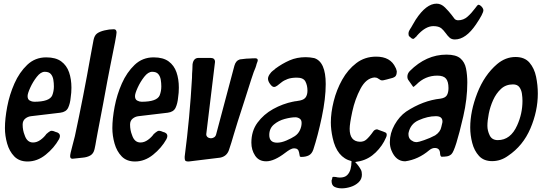

<svg xmlns="http://www.w3.org/2000/svg" viewBox="-20 -876 2985 1051"><path d="M131 8Q85 8 58 -20Q31 -48 19 -90.5Q7 -133 7 -175Q7 -226 19.5 -292Q32 -358 59 -419Q86 -480 129 -521Q172 -562 233 -562Q285 -562 315 -540Q345 -518 358 -480.5Q371 -443 371 -396Q371 -368 367 -343Q364 -309 353 -286Q342 -263 310 -259L150 -240Q132 -238 118 -226.5Q104 -215 104 -194Q104 -163 115 -136Q128 -96 161 -96Q182 -96 202 -110.5Q222 -125 235 -144H236L244 -151Q255 -160 262 -160Q267 -160 274 -158Q281 -156 284 -154Q308 -149 308 -131Q308 -124 303 -114Q276 -66 230 -29Q184 8 131 8ZM167 -319Q251 -319 266 -354Q275 -377 275 -403Q275 -421 272 -439.5Q269 -458 258.5 -470.5Q248 -483 225 -483Q203 -483 181.5 -455.5Q160 -428 145.5 -396Q131 -364 131 -350Q131 -332 143 -325.5Q155 -319 167 -319Z M377 -7Q364 -7 364 -21Q364 -33 375 -73L390 -131Q437 -350 476 -571L492 -657Q497 -682 511 -692.5Q525 -703 551.5 -709.5Q578 -716 603 -716Q618 -716 618 -698Q618 -681 584 -517Q571 -453 545 -310L515 -153Q510 -130 506.5 -107Q503 -84 497.5 -59.5Q492 -35 474.5 -25Q457 -15 433 -13Q398 -10 391 -8.5Q384 -7 377 -7Z M719 8Q673 8 646 -20Q619 -48 607 -90.5Q595 -133 595 -175Q595 -226 607.5 -292Q620 -358 647 -419Q674 -480 717 -521Q760 -562 821 -562Q873 -562 903 -540Q933 -518 946 -480.5Q959 -443 959 -396Q959 -368 955 -343Q952 -309 941 -286Q930 -263 898 -259L738 -240Q720 -238 706 -226.5Q692 -215 692 -194Q692 -163 703 -136Q716 -96 749 -96Q770 -96 790 -110.5Q810 -125 823 -144H824L832 -151Q843 -160 850 -160Q855 -160 862 -158Q869 -156 872 -154Q896 -149 896 -131Q896 -124 891 -114Q864 -66 818 -29Q772 8 719 8ZM755 -319Q839 -319 854 -354Q863 -377 863 -403Q863 -421 860 -439.5Q857 -458 846.5 -470.5Q836 -483 813 -483Q791 -483 769.5 -455.5Q748 -428 733.5 -396Q719 -364 719 -350Q719 -332 731 -325.5Q743 -319 755 -319Z M1013 8Q996 8 993.5 2Q991 -4 991 -11V-19Q1019 -234 1031 -450Q1031 -472 1033 -495Q1033 -510 1034 -524Q1039 -559 1067 -559H1132Q1157 -559 1157 -537Q1157 -532 1156 -529L1109 -141Q1109 -133 1113.5 -128Q1118 -123 1124 -121Q1130 -119 1134 -119Q1143 -119 1151.5 -124Q1160 -129 1163 -140L1263 -516Q1271 -544 1291 -550L1294 -551Q1322 -555 1328.5 -555Q1335 -555 1342 -555.5Q1349 -556 1360 -556.5Q1371 -557 1377 -557Q1391 -557 1391 -546Q1391 -542 1387.5 -533.5Q1384 -525 1382.5 -517.5Q1381 -510 1369 -482Q1364 -470 1324 -343Q1271 -180 1259 -137.5Q1247 -95 1233 -54Q1221 -20 1185 -13Z M1437 7Q1397 7 1376.5 -24Q1356 -55 1356 -95Q1356 -159 1389.5 -204.5Q1423 -250 1475 -279Q1527 -308 1586 -320H1588Q1594 -322 1600 -322L1623 -326Q1646 -331 1654.5 -345Q1663 -359 1663 -380Q1663 -408 1652 -429.5Q1641 -451 1605 -451Q1575 -451 1554.5 -443.5Q1534 -436 1520.5 -425Q1507 -414 1497.5 -407Q1488 -400 1480 -400Q1470 -400 1458.5 -416Q1447 -432 1447 -445Q1447 -456 1456 -469.5Q1465 -483 1475 -490Q1482 -494 1487 -500Q1525 -528 1565 -545.5Q1605 -563 1653 -563Q1676 -563 1700 -558Q1763 -538 1763 -416Q1763 -337 1741.5 -235Q1720 -133 1695 -57Q1687 -34 1670.5 -25.5Q1654 -17 1629 -17Q1622 -17 1621 -21Q1620 -25 1620 -26Q1620 -27 1619.5 -29.5Q1619 -32 1618.5 -33Q1618 -34 1618 -37.5Q1618 -41 1617 -42Q1613 -64 1591 -64Q1579 -64 1567 -57Q1555 -50 1542 -40Q1481 7 1437 7ZM1497 -95Q1520 -95 1548 -107Q1576 -119 1594 -131Q1612 -143 1621.5 -163Q1631 -183 1631 -203Q1631 -220 1620 -227Q1609 -234 1597 -234Q1573 -234 1539 -225Q1505 -216 1479.5 -194.5Q1454 -173 1454 -137Q1454 -95 1497 -95Z M1851 155Q1828 155 1811.5 147Q1795 139 1795 114Q1795 112 1795.5 110Q1796 108 1797 106.5Q1798 105 1798 103Q1799 95 1799.5 95Q1800 95 1800.5 93.5Q1801 92 1807 92Q1813 92 1819 93L1828 95Q1834 96 1840 96Q1867 96 1880.5 82.5Q1894 69 1899 49Q1904 29 1904 10V6Q1824 -14 1801 -121Q1791 -166 1791 -206Q1791 -259 1806.5 -321.5Q1822 -384 1853 -439.5Q1884 -495 1930.5 -530.5Q1977 -566 2039 -566Q2118 -566 2145 -506Q2148 -501 2149.5 -495Q2151 -489 2152 -486Q2152 -464 2142.5 -456.5Q2133 -449 2108 -444L2097 -441Q2091 -440 2084.5 -438Q2078 -436 2072 -436Q2063 -436 2055 -443Q2052 -444 2050 -446Q2042 -452 2030 -452Q1984 -448 1953.5 -390.5Q1923 -333 1908.5 -265.5Q1894 -198 1894 -171Q1894 -102 1950 -100Q1971 -100 1984 -111Q2002 -126 2025 -159Q2033 -168 2045 -168L2047 -167Q2090 -152 2093.5 -148.5Q2097 -145 2097 -138Q2097 -131 2093 -123Q2074 -78 2036.5 -41.5Q1999 -5 1951 6L1924 11Q1943 30 1956 54Q1961 64 1961 80Q1961 105 1943 122Q1925 139 1899.5 147Q1874 155 1851 155Z M2470 -660Q2452 -660 2441 -670Q2430 -680 2421 -693Q2407 -712 2396 -721Q2381 -733 2352 -733Q2308 -733 2261 -679H2262Q2246 -663 2242 -663Q2238 -663 2230 -668H2231Q2227 -672 2221.5 -676Q2216 -680 2216 -691Q2216 -696 2217 -700.5Q2218 -705 2225 -717Q2229 -722 2240 -742L2256 -769Q2313 -856 2370 -856Q2395 -856 2416 -835Q2437 -814 2452 -794.5Q2467 -775 2469 -772Q2477 -765 2488 -765Q2517 -765 2539.5 -785Q2562 -805 2581 -831Q2586 -838 2591 -844Q2596 -850 2599 -850Q2604 -850 2610.5 -845Q2617 -840 2621.5 -833Q2626 -826 2626 -820Q2626 -802 2586 -743Q2530 -660 2470 -660ZM2198 7Q2147 7 2123 -52Q2114 -73 2114 -98Q2114 -147 2140 -193Q2166 -239 2203 -265Q2296 -326 2391 -336Q2418 -340 2426.5 -355Q2435 -370 2435 -394Q2435 -429 2421.5 -445.5Q2408 -462 2374 -462Q2307 -462 2259 -413Q2245 -400 2242 -400L2216 -437Q2210 -444 2210 -457Q2210 -473 2223 -487Q2313 -577 2424 -577Q2476 -577 2500 -556.5Q2524 -536 2531 -501Q2538 -466 2538 -424Q2538 -334 2516 -239Q2473 -52 2451 -32Q2440 -22 2426 -20Q2412 -18 2398 -18Q2391 -18 2389 -34Q2389 -66 2360 -66Q2345 -66 2330 -54Q2270 -3 2198 7ZM2262 -98Q2270 -98 2302 -109Q2334 -120 2362 -135Q2391 -154 2396 -182L2400 -199Q2402 -205 2402 -211Q2402 -240 2366 -240Q2321 -240 2272 -218Q2226 -198 2216 -147V-141Q2216 -113 2241 -103L2238 -104Q2247 -98 2262 -98Z M2674 6Q2628 6 2602 -22.5Q2576 -51 2565 -93.5Q2554 -136 2554 -178Q2554 -267 2592.5 -366Q2631 -465 2701 -525Q2747 -564 2802 -564Q2852 -564 2878.5 -533Q2905 -502 2914.5 -456Q2924 -410 2924 -364Q2924 -268 2883.5 -173Q2843 -78 2761 -23Q2721 6 2674 6ZM2705 -109Q2775 -109 2811 -190Q2840 -254 2840 -324Q2840 -342 2837 -363Q2834 -384 2823 -399Q2812 -414 2788 -414Q2749 -414 2722.5 -389.5Q2696 -365 2679.5 -328.5Q2663 -292 2655.5 -253.5Q2648 -215 2648 -187Q2648 -161 2660.5 -135Q2673 -109 2705 -109Z"/></svg>

Font: Bangerz
Style: Regular
Weight: 400
Designer: vernon adams
Foundry: Vernon Adams
Version: Version 2.10;February 7, 2025;FontCreator 13.0.0.2683 64-bit